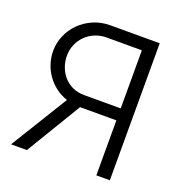

<svg xmlns="http://www.w3.org/2000/svg" viewBox="-128 -822 888 935"><g transform="rotate(20 316.0 -355.0)"><path d="M472 0V-285H284L112 0H30L212 -296Q179 -307 152.5 -327Q126 -347 107 -373.5Q88 -400 77.5 -432Q67 -464 67 -499Q67 -539 83 -577Q99 -615 128 -644.5Q157 -674 197.5 -692Q238 -710 287 -710H542V0ZM472 -648H290Q258 -648 230 -636.5Q202 -625 181.5 -604.5Q161 -584 149.5 -557Q138 -530 138 -499Q138 -469 148 -441.5Q158 -414 176.5 -393Q195 -372 222 -359.5Q249 -347 284 -347H472Z"/></g></svg>

Font: PTCRaleway
Style: Regular
Weight: 400
Designer: Matt McInerney, Pablo Impallari, Rodrigo Fuenzalida
Foundry: Matt McInerney, Pablo Impallari, Rodrigo Fuenzalida
Version: Version 3.000g; ttfautohint (v1.5) -l 8 -r 28 -G 28 -x 14 -D